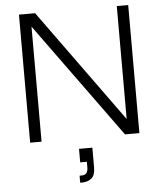

<svg xmlns="http://www.w3.org/2000/svg" viewBox="-63 -783 920 1089"><g transform="rotate(-5 397.0 -239.0)"><path d="M86 0V-729H178L643 -86V-729H708V0H626L151 -655V0ZM349 251V211H359Q382 211 389.5 198.5Q397 186 397 168V136H359V59H435V172Q435 215 414 233Q393 251 359 251Z"/></g></svg>

Font: BDO Grotesk Light
Style: Regular
Weight: 300
Designer: Deni Anggara
Foundry: Lokal Container
Version: Version 2.000